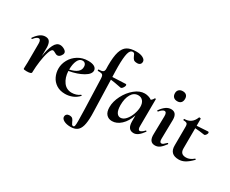

<svg xmlns="http://www.w3.org/2000/svg" viewBox="-147 -1204 2348 1957"><g transform="rotate(30 1027.0 -225.5)"><path d="M309 -289Q299 -289 291.5 -292.5Q284 -296 273 -302Q266 -306 259.5 -309Q253 -312 247 -312Q228 -312 211.5 -263.5Q195 -215 185.5 -145.5Q176 -76 175 -20V-12Q175 8 118 8Q83 8 81 0V-23Q83 -51 83 -74L84 -297Q84 -346 58 -346Q35 -346 4 -306Q2 -304 0 -304Q-4 -304 -7 -307.5Q-10 -311 -7 -315Q23 -357 51 -376Q79 -395 110 -395Q145 -395 160 -373.5Q175 -352 177 -309L176 -202Q189 -291 215 -343.5Q241 -396 283 -396Q308 -396 334 -380.5Q360 -365 360 -345Q360 -328 344 -308.5Q328 -289 309 -289Z M722 -63Q725 -63 728 -60Q731 -57 729 -55Q697 -20 656 -4Q615 12 572 12Q512 12 470 -15Q428 -42 407 -86Q386 -130 386 -180Q386 -234 414 -284.5Q442 -335 493.5 -367Q545 -399 612 -399Q657 -399 682.5 -385Q708 -371 711 -345Q715 -301 649 -263Q583 -225 486 -208Q490 -131 526.5 -81.5Q563 -32 626 -32Q650 -32 675 -39.5Q700 -47 720 -63ZM486 -224Q607 -252 603 -324Q603 -346 591.5 -359Q580 -372 560 -372Q525 -372 505.5 -330.5Q486 -289 486 -224Z M902 -499 903 -439 905 -379Q970 -381 1059 -386Q1064 -386 1066.5 -382Q1069 -378 1069 -374Q1069 -361 1055.5 -342.5Q1042 -324 1029 -327Q945 -344 906 -348L917 21Q918 37 918 65Q918 144 905 189.5Q892 235 864 255Q836 275 789 275Q741 275 710.5 258.5Q680 242 680 218Q680 199 692 188.5Q704 178 722 178Q749 178 760.5 190Q772 202 781 225Q788 241 793.5 248Q799 255 810 255Q821 255 824.5 240.5Q828 226 828 183Q828 139 825 47L813 -306Q812 -331 806.5 -342Q801 -353 788.5 -356Q776 -359 746 -359Q745 -359 743.5 -361.5Q742 -364 742 -367Q742 -370 743.5 -372.5Q745 -375 746 -375Q781 -375 795.5 -384Q810 -393 810 -418L809 -457Q809 -563 827 -621Q845 -679 883.5 -702.5Q922 -726 990 -726Q1038 -726 1068 -709.5Q1098 -693 1098 -669Q1098 -649 1086 -638Q1074 -627 1053 -627Q1022 -627 1010 -639Q998 -651 988 -675Q982 -691 976.5 -698Q971 -705 958 -705Q927 -705 914.5 -655Q902 -605 902 -499Z M1476 -78Q1479 -78 1482 -74.5Q1485 -71 1484 -69Q1456 -30 1430 -10.5Q1404 9 1377 9Q1341 9 1323 -15Q1305 -39 1305 -89V-157Q1278 -77 1229 -32Q1180 13 1125 13Q1084 13 1058.5 -14.5Q1033 -42 1033 -99Q1033 -165 1069 -235.5Q1105 -306 1161.5 -352.5Q1218 -399 1277 -399Q1298 -399 1320.5 -392.5Q1343 -386 1361 -373Q1380 -388 1389 -407Q1391 -409 1393 -409Q1396 -409 1399.5 -407Q1403 -405 1402 -404L1400 -89Q1399 -66 1404.5 -54Q1410 -42 1421 -42Q1431 -42 1445 -51.5Q1459 -61 1473 -77Q1474 -78 1476 -78ZM1305 -256Q1305 -300 1284.5 -325Q1264 -350 1229 -350Q1178 -350 1149 -300.5Q1120 -251 1120 -172Q1121 -113 1138 -86.5Q1155 -60 1182 -60Q1215 -60 1243.5 -92Q1272 -124 1288.5 -170.5Q1305 -217 1305 -256Z M1561 -89 1565 -297Q1566 -346 1539 -346Q1517 -346 1484 -306Q1483 -305 1481 -305Q1478 -305 1474.5 -308.5Q1471 -312 1473 -315Q1503 -357 1531.5 -376Q1560 -395 1590 -395Q1658 -395 1658 -309L1654 -89Q1652 -42 1677 -42Q1687 -42 1697.5 -50Q1708 -58 1727 -77Q1729 -79 1731 -79Q1735 -79 1737.5 -75.5Q1740 -72 1739 -69Q1709 -28 1684 -9.5Q1659 9 1628 9Q1592 9 1575.5 -15.5Q1559 -40 1561 -89ZM1540 -556Q1540 -582 1556.5 -597.5Q1573 -613 1601 -613Q1629 -613 1644 -598Q1659 -583 1659 -556Q1659 -527 1644 -511Q1629 -495 1601 -495Q1572 -495 1556 -511Q1540 -527 1540 -556Z M2054 -81Q2057 -81 2060 -77.5Q2063 -74 2061 -71Q2018 -27 1983 -7.5Q1948 12 1910 12Q1802 12 1804 -94L1805 -306Q1806 -338 1796 -348.5Q1786 -359 1755 -359Q1751 -359 1750.5 -367Q1750 -375 1753 -375Q1843 -375 1876 -463Q1878 -466 1884 -466Q1889 -466 1893.5 -464Q1898 -462 1898 -460V-378Q1939 -380 2028 -386Q2033 -386 2036 -382Q2039 -378 2039 -374Q2038 -363 2028.5 -349.5Q2019 -336 2008 -337Q1945 -347 1898 -349L1897 -111Q1897 -76 1913.5 -59.5Q1930 -43 1965 -43Q2009 -43 2053 -81Z"/></g></svg>

Font: Cormorant Upright
Style: Bold
Weight: 700
Designer: Christian Thalmann (Catharsis Fonts)
Foundry: Catharsis Fonts
Version: Version 3.302